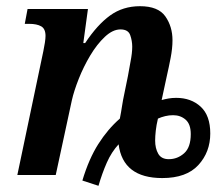

<svg xmlns="http://www.w3.org/2000/svg" viewBox="-20 -565 722 620"><path d="M246 18Q267 -52 297.5 -100Q328 -148 367 -182Q371 -202 374 -222Q377 -242 382 -265L393 -319Q396 -338 401.5 -366Q407 -394 407 -414Q407 -433 400.5 -451.5Q394 -470 369 -470Q344 -470 318.5 -446Q293 -422 271.5 -386Q250 -350 234.5 -311Q219 -272 212 -241L160 0H36L120 -400Q123 -414 125 -427.5Q127 -441 127 -449Q127 -472 113 -480Q99 -488 74 -488H60L69 -536H264L249 -426H255Q294 -485 335.5 -515Q377 -545 432 -545Q491 -545 514 -512Q537 -479 537 -435Q537 -409 531 -378Q525 -347 519 -321L502 -242Q513 -245 524.5 -247Q536 -249 549 -249Q597 -249 628 -220.5Q659 -192 659 -134Q659 -74 620.5 -32Q582 10 504 10Q377 10 363 -99Q340 -74 325 -40Q310 -6 298 35ZM525 -51Q553 -51 574.5 -70Q596 -89 596 -132Q596 -164 579.5 -178.5Q563 -193 539 -193Q526 -193 513.5 -190Q501 -187 490 -182Q485 -161 483 -143Q481 -125 481 -111Q481 -86 491 -68.5Q501 -51 525 -51Z"/></svg>

Font: Noto Serif SemiCondensed SemiBold
Style: Italic
Weight: 600
Width: 4
Italic angle: -12°
Designer: Monotype Design Team
Foundry: Monotype Imaging Inc.
Version: Version 2.014; ttfautohint (v1.8.4.7-5d5b)